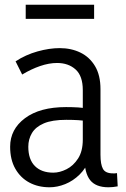

<svg xmlns="http://www.w3.org/2000/svg" viewBox="-20 -783 533 814"><path d="M338 -115 360 -110Q345 -70 317.5 -43Q290 -16 256.5 -2.5Q223 11 190 11Q142 11 104.5 -9Q67 -29 45 -67.5Q23 -106 23 -161Q23 -235 86 -282Q149 -329 260 -329Q287 -329 312 -327.5Q337 -326 360 -321V-268Q335 -272 312.5 -273.5Q290 -275 261 -275Q201 -275 166 -260Q131 -245 115.5 -219Q100 -193 100 -161Q100 -107 128 -79Q156 -51 206 -51Q233 -51 262 -65.5Q291 -80 311 -111Q331 -142 331 -191V-401Q331 -461 300.5 -488.5Q270 -516 222 -516Q188 -516 150 -503Q112 -490 74 -467L46 -523Q89 -551 139 -565Q189 -579 233 -579Q282 -579 321 -560Q360 -541 383 -502.5Q406 -464 406 -405V-127Q406 -86 416.5 -67Q427 -48 459 -48Q463 -48 467 -48Q471 -48 476 -49L479 7Q469 9 459 10Q449 11 440 11Q386 11 362 -19.5Q338 -50 338 -115ZM379 -763V-703H89V-763Z"/></svg>

Font: Yaldevi
Style: Regular
Weight: 400
Designer: Sol Matas, Rajitha Manaperi, Kosala Senevirathne
Foundry: Mooniak
Version: Version 1.100